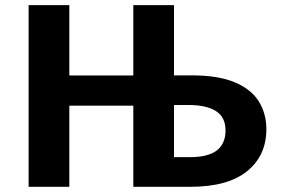

<svg xmlns="http://www.w3.org/2000/svg" viewBox="-20 -717 1078 737"><path d="M246.1 0H89.8V-697.3H246.1V-427.2H491.7V-697.3H647.9V-427.7H715.8Q818.4 -427.7 881.6 -400.9Q944.8 -374 973.6 -327.4Q1002.4 -280.8 1002.4 -221.2Q1002.4 -119.6 928.5 -59.8Q854.5 0 711.4 0H491.7V-311.5H246.1ZM647.9 -113.8H708.5Q778.8 -113.8 812.3 -139.6Q845.7 -165.5 845.7 -216.3Q845.7 -267.6 808.6 -290.8Q771.5 -314 703.6 -314H647.9Z"/></svg>

Font: Lunasima
Style: Bold
Weight: 700
Designer: The DocRepair Project, Monotype Design Team
Foundry: Google
Version: Version 2.009